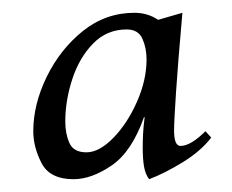

<svg xmlns="http://www.w3.org/2000/svg" viewBox="-20 -641 362 300"><path d="M95 -361Q58 -361 45 -386Q32 -411 32 -436Q32 -478 53 -521Q74 -564 109.5 -592.5Q145 -621 190 -621Q211 -621 227 -610L265 -621Q258 -542 255 -496.5Q252 -451 252 -437Q252 -413 262 -413Q278 -413 301 -436L310 -426Q294 -405 265.5 -387.5Q237 -370 213 -361Q207 -369 205 -381Q203 -393 203 -410Q203 -420 203.5 -431Q204 -442 206 -458H205Q186 -404 154.5 -382.5Q123 -361 95 -361ZM178 -595Q147 -595 125.5 -573Q104 -551 93 -517.5Q82 -484 82 -451Q82 -432 88.5 -417.5Q95 -403 115 -403Q135 -403 157 -425.5Q179 -448 194 -482Q209 -516 209 -548Q209 -566 202.5 -580.5Q196 -595 178 -595Z"/></svg>

Font: Bona Nova SC
Style: Italic
Weight: 400
Italic angle: -4°
Designer: Mateusz Machalski
Foundry: Capitalics
Version: Version 4.001; ttfautohint (v1.8.4.7-5d5b)